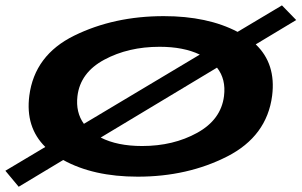

<svg xmlns="http://www.w3.org/2000/svg" viewBox="-68 -652 1122 714"><path d="M-48 -17 100.5 -105.5Q26 -179 41 -296Q60.5 -447 208 -519.5Q355.5 -592 541 -592Q704 -592 815.5 -533.5L980.5 -632L1033.5 -577.5L883 -487Q959 -414.5 944 -296Q924.5 -145.5 777 -70.2Q629.5 5 444 5Q279 5 167 -57L1.5 42.5ZM460.5 -109Q576.5 -109 665.2 -158Q754 -207 765 -294.5Q773 -357.5 739 -400.5L306.5 -140.5Q368 -109 460.5 -109ZM244 -191.5 675 -449Q614.5 -478 525.5 -478Q409 -478 319.8 -430Q230.5 -382 220 -294.5Q213 -234 244 -191.5Z"/></svg>

Font: Anybody UltraExpanded SemiBold
Style: Italic
Weight: 600
Width: 9
Italic angle: -10°
Designer: Tyler Finck
Foundry: Etcetera Type Company
Version: Version 1.010; ttfautohint (v1.8.3) -l 8 -r 50 -G 200 -x 14 